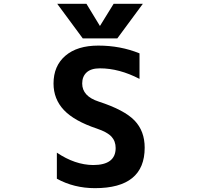

<svg xmlns="http://www.w3.org/2000/svg" viewBox="-20 -982 1040 1014"><path d="M716.8 -565.4Q609.4 -621.1 507.8 -621.1Q460.9 -621.1 437.5 -599.6Q414.1 -578.1 414.1 -541Q414.1 -473.6 502 -445.3Q636.7 -401.4 690.4 -345.7Q744.1 -290 744.1 -202.1Q744.1 11.7 481.4 11.7Q371.1 11.7 280.3 -38.1V-175.8Q376 -111.3 471.7 -110.4Q590.8 -110.4 590.8 -200.2Q590.8 -236.3 568.8 -260.3Q546.9 -284.2 492.2 -302.7Q372.1 -342.8 317.4 -400.9Q262.7 -459 262.7 -541Q262.7 -633.8 325.2 -687.5Q387.7 -741.2 499 -741.2Q616.2 -741.2 716.8 -700.2ZM507.8 -844.7 580.1 -961.9H734.4L599.6 -779.3H417L282.2 -961.9H436.5Z"/></svg>

Font: Gen Shin Gothic Monospace Bold
Style: Bold
Weight: 700
Designer: [Source Han Sans]
Ryoko NISHIZUKA  (kana & ideographs); Paul D. Hunt (Latin, Greek & Cyrillic); Wenlong ZHANG  (bopomofo
Version: Version 1.002.20150607